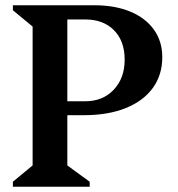

<svg xmlns="http://www.w3.org/2000/svg" viewBox="-20 -710 678 730"><path d="M29 0V-19L104 -81V-609L29 -671V-690H236V-81L321 -19V0ZM298 -272H167V-325H304Q371 -325 412.5 -369Q454 -413 454 -483Q454 -554 413.5 -595Q373 -636 304 -636H159V-690H339Q417 -690 475 -666Q533 -642 565 -597.5Q597 -553 597 -493Q597 -425 561 -375.5Q525 -326 458 -299Q391 -272 298 -272Z"/></svg>

Font: Platypi Light Medium
Style: Regular
Weight: 500
Version: Version 1.200